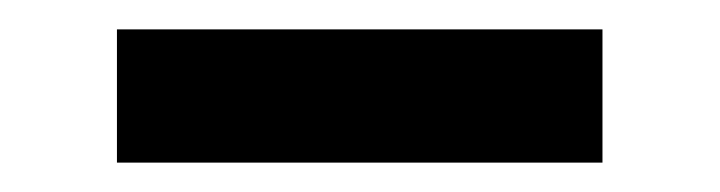

<svg xmlns="http://www.w3.org/2000/svg" viewBox="-20 -376 495 132"><path d="M394.2 -355.8V-264.2H60.4V-355.8Z"/></svg>

Font: Interface Medium
Style: Regular
Weight: 500
Designer: Rasmus Andersson
Foundry: rsms
Version: Version 1.8